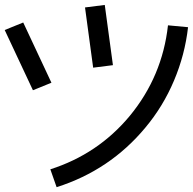

<svg xmlns="http://www.w3.org/2000/svg" viewBox="-28 -859 801 797"><path d="M440.8 -588.5 358.7 -578.1 324.9 -828.1 406.9 -838.5ZM185.5 -515.6 108.7 -484.4 -8.5 -734.4 68.4 -765.6ZM207 -82 181 -156.2Q378.9 -219.4 510.4 -377.6Q645.8 -541.7 669.3 -753.9L752.6 -746.1Q739.6 -631.5 694.3 -524.4Q649.1 -417.3 575.5 -329.4Q428.4 -152.3 207 -82Z"/></svg>

Font: Monoid
Style: Regular
Weight: 400
Width: 4
Monospace: yes
Designer: Andreas Larsen (@larsenwork)
Version: Version 0.61